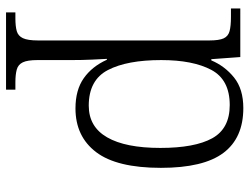

<svg xmlns="http://www.w3.org/2000/svg" viewBox="-115 -471 826 636"><g transform="rotate(90 298.0 -153.0)"><path d="M21 240V209H41Q67 209 83 204.5Q99 200 106.5 184Q114 168 114 134V-433Q114 -466 107 -481Q100 -496 83 -500.5Q66 -505 36 -505H8V-536H169L176 -440H180Q199 -485 237 -515.5Q275 -546 338 -546Q437 -546 486.5 -480Q536 -414 536 -273Q536 -127 484 -58.5Q432 10 339 10Q278 10 239 -17.5Q200 -45 178 -94H175Q176 -75 177.5 -44Q179 -13 179 25V136Q179 169 186.5 184.5Q194 200 210.5 204.5Q227 209 252 209H277V240ZM330 -34Q400 -34 435 -95Q470 -156 470 -271Q470 -385 438 -443Q406 -501 328 -501Q244 -501 211.5 -440Q179 -379 179 -274Q179 -161 212 -97.5Q245 -34 330 -34Z"/></g></svg>

Font: Noto Serif Hentaigana Light
Style: Regular
Weight: 300
Designer: Kazuhiro Yamada
Foundry: nipponia
Version: Version 1.000; ttfautohint (v1.8.4.7-5d5b)